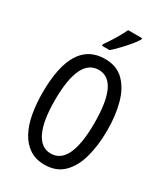

<svg xmlns="http://www.w3.org/2000/svg" viewBox="-229 -1044 1007 1155"><g transform="rotate(30 275.0 -466.5)"><path d="M501 -358Q501 -255 478.5 -171.5Q456 -88 406.5 -39Q357 10 276 10Q214 10 171 -19Q128 -48 101 -98.5Q74 -149 62 -216Q50 -283 50 -359Q50 -724 276 -724Q357 -724 406.5 -675Q456 -626 478.5 -543.5Q501 -461 501 -358ZM137 -358Q137 -214 172.5 -140.5Q208 -67 275 -67Q412 -67 412 -358Q412 -648 276 -648Q206 -648 171.5 -574.5Q137 -501 137 -358ZM405 -934Q393 -913 369 -884.5Q345 -856 318.5 -828.5Q292 -801 271 -783H219V-794Q277 -876 308 -943H405Z"/></g></svg>

Font: Noto Sans Georgian ExtraCondensed
Style: Regular
Weight: 400
Width: 2
Designer: Monotype Design Team, Akaki Razmadze
Foundry: Google LLC
Version: Version 2.005; ttfautohint (v1.8.4.7-5d5b)